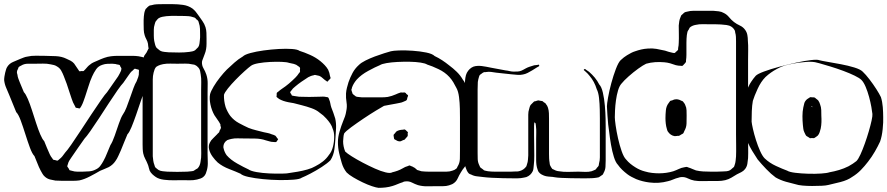

<svg xmlns="http://www.w3.org/2000/svg" viewBox="-61 -827 4275 925"><path d="M658 -432Q649 -423 638.5 -397.5Q628 -372 617 -339Q606 -306 594.5 -273Q583 -240 572.5 -214.5Q562 -189 553 -180Q545 -161 537 -141.5Q529 -122 521 -102Q515 -89 509 -75.5Q503 -62 495 -51Q483 -33 463 -22Q453 -17 442.5 -13Q432 -9 421 -4Q399 9 372 23Q345 37 322 42Q308 44 293.5 44Q279 44 265 44Q251 44 236 44Q221 44 206 43Q193 41 179.5 37.5Q166 34 155 24Q148 18 143.5 10Q139 2 135 -5Q126 -22 119.5 -39.5Q113 -57 105 -75Q94 -86 83 -116Q72 -146 61 -181Q50 -216 39 -246Q28 -276 17 -287L-16 -368Q-23 -385 -31 -403.5Q-39 -422 -41 -441Q-41 -450 -39.5 -459Q-38 -468 -36 -477Q-34 -484 -32 -491.5Q-30 -499 -26 -505Q-16 -521 2 -528.5Q20 -536 36 -543Q44 -546 52.5 -549.5Q61 -553 69 -554Q90 -559 112.5 -558.5Q135 -558 156 -558Q179 -558 208 -556.5Q237 -555 259 -544Q269 -540 279 -534.5Q289 -529 296 -521Q301 -514 305.5 -507Q310 -500 315 -493Q316 -492 318 -488.5Q320 -485 321 -484Q323 -483 324.5 -483.5Q326 -484 327 -484Q330 -485 335 -484.5Q340 -484 342 -485Q344 -487 346.5 -489.5Q349 -492 350 -493Q355 -499 361 -505.5Q367 -512 373 -516Q381 -523 390.5 -527Q400 -531 409 -535Q424 -542 440.5 -548Q457 -554 474 -556Q491 -558 508.5 -558Q526 -558 543 -558Q559 -558 575 -558Q591 -558 606 -556Q623 -553 640 -548Q657 -543 669 -529Q671 -528 673 -525.5Q675 -523 676 -521Q678 -515 678 -510Q683 -491 674.5 -471Q666 -451 658 -432ZM253 -92Q262 -101 282.5 -130.5Q303 -160 328.5 -199Q354 -238 379.5 -276.5Q405 -315 425.5 -344.5Q446 -374 455 -383Q468 -402 481.5 -421Q495 -440 508 -459Q512 -466 515.5 -472.5Q519 -479 522 -486Q522 -488 523 -491Q524 -494 524 -495Q524 -498 522 -501.5Q520 -505 518 -508Q518 -511 516 -513Q514 -515 509 -515.5Q504 -516 501 -517Q496 -519 490.5 -519Q485 -519 480 -520Q469 -520 456.5 -519.5Q444 -519 433 -515Q413 -509 402 -493Q391 -477 383 -459Q373 -437 365 -410.5Q357 -384 349 -361Q345 -350 341 -338.5Q337 -327 331 -316Q330 -315 327.5 -310.5Q325 -306 323 -305Q322 -304 319 -305Q316 -306 315 -306Q313 -307 309.5 -307Q306 -307 304 -308Q303 -310 301.5 -313Q300 -316 299 -318Q290 -333 284.5 -350.5Q279 -368 273 -385Q267 -404 260.5 -423Q254 -442 246 -461Q241 -474 234 -486.5Q227 -499 215 -506Q208 -511 199.5 -513.5Q191 -516 183 -517Q165 -521 146 -520.5Q127 -520 109 -520Q93 -520 74 -520Q55 -520 41 -511Q39 -510 35 -508Q31 -506 29 -504L26 -496Q25 -493 23 -489.5Q21 -486 21 -483Q20 -479 21 -474.5Q22 -470 23 -467Q24 -457 27.5 -448Q31 -439 34 -431Q39 -419 44 -407Q49 -395 54 -383Q63 -374 73 -350.5Q83 -327 93 -296Q103 -265 113 -234Q123 -203 133 -179.5Q143 -156 152 -147Q158 -131 165 -115Q172 -99 179 -83Q183 -74 191 -64L195 -58Q199 -56 204 -56Q206 -55 210 -54Q214 -53 216 -53Q220 -55 225 -60Q233 -66 239.5 -74Q246 -82 253 -92ZM471 -128Q481 -143 491.5 -173Q502 -203 512 -232.5Q522 -262 532 -277Q540 -288 548.5 -309.5Q557 -331 565.5 -356Q574 -381 582 -402.5Q590 -424 597 -435Q601 -445 605 -456Q609 -467 608 -478Q608 -480 608.5 -485Q609 -490 607 -491Q606 -492 603 -492.5Q600 -493 599 -493Q597 -494 593.5 -495Q590 -496 588 -496Q586 -495 583 -492Q580 -489 578 -487Q571 -482 566 -475Q561 -468 556 -461L533 -428Q524 -419 505 -392Q486 -365 463 -329.5Q440 -294 416.5 -258Q393 -222 374 -195Q355 -168 346 -159Q330 -137 314 -113.5Q298 -90 282 -67Q277 -60 272.5 -52.5Q268 -45 266 -36Q265 -34 264 -30.5Q263 -27 263 -25Q264 -23 266.5 -20Q269 -17 270 -15L274 -7Q276 -6 280 -5.5Q284 -5 286 -4Q298 0 311 0Q324 0 337 0Q352 0 369 -1.5Q386 -3 399 -10Q413 -16 421.5 -27Q430 -38 437 -51Q447 -69 454.5 -88.5Q462 -108 471 -128Z M939 -376V-88Q939 -69 940 -48Q941 -27 936 -8Q934 0 930.5 9Q927 18 920 24Q914 30 905 33Q896 36 888 38Q871 42 852.5 41.5Q834 41 817 41Q802 41 778 41.5Q754 42 729.5 39Q705 36 690 26Q681 20 673 12.5Q665 5 660 -5Q657 -13 655.5 -20.5Q654 -28 651 -35Q646 -48 639 -61Q632 -74 629 -88Q627 -98 626.5 -109Q626 -120 626 -130Q626 -139 626 -165.5Q626 -192 626 -227Q626 -262 626 -297Q626 -332 626 -358.5Q626 -385 626 -394V-482Q626 -496 626 -509.5Q626 -523 627 -536Q629 -541 630.5 -546.5Q632 -552 633 -556Q635 -561 639 -565.5Q643 -570 645 -574L651 -586Q652 -588 653 -590Q654 -592 655 -593Q655 -597 653 -605Q653 -613 652 -616Q650 -627 644.5 -637Q639 -647 636 -657Q632 -670 631.5 -684Q631 -698 631 -711Q631 -721 631 -730Q631 -739 632 -748Q633 -756 634 -763Q635 -770 638 -777Q639 -779 639.5 -781Q640 -783 641 -784Q643 -786 645.5 -788Q648 -790 649 -792Q651 -794 653.5 -796Q656 -798 658 -799Q660 -801 663 -801Q666 -801 669 -802Q682 -806 695.5 -806.5Q709 -807 722 -807H772Q795 -807 820.5 -803.5Q846 -800 866 -786Q875 -779 882 -770.5Q889 -762 895 -753Q904 -740 914 -726Q924 -712 929 -696Q933 -683 933.5 -669Q934 -655 934 -641Q934 -629 934 -616Q934 -603 932 -591Q930 -578 925 -566Q920 -554 916 -542Q915 -539 913.5 -535.5Q912 -532 912 -529Q911 -512 919.5 -497.5Q928 -483 933 -468Q940 -447 939.5 -423.5Q939 -400 939 -376ZM828 -750Q806 -750 783.5 -750.5Q761 -751 740 -749Q731 -748 721 -746Q711 -744 703 -739Q701 -738 699 -735.5Q697 -733 695 -731L688 -722Q687 -720 686 -716Q685 -712 684 -709Q680 -697 680 -683.5Q680 -670 680 -656Q680 -649 680.5 -642.5Q681 -636 682 -630Q684 -622 686 -613Q688 -604 693 -597L700 -591Q702 -590 704.5 -587.5Q707 -585 710 -583Q719 -578 730.5 -577Q742 -576 752 -575Q775 -574 802 -574Q829 -574 851 -577Q858 -578 865.5 -579.5Q873 -581 879 -585Q881 -587 883.5 -589.5Q886 -592 888 -594L894 -600Q899 -608 900 -617.5Q901 -627 902 -635Q903 -641 903 -647Q903 -653 903 -659Q903 -673 902.5 -688Q902 -703 897 -717Q896 -719 895.5 -722Q895 -725 893 -727Q892 -729 889.5 -731Q887 -733 885 -734Q882 -739 877 -742L867 -745Q858 -748 848.5 -749Q839 -750 828 -750ZM793 -520Q777 -520 759.5 -520.5Q742 -521 725 -518Q710 -515 700 -510Q699 -509 697 -508Q695 -507 693 -506Q687 -501 684 -493Q681 -485 679 -477Q675 -461 675 -444Q675 -427 675 -410V-74Q676 -63 677.5 -52.5Q679 -42 683 -32Q685 -24 687 -21L695 -14Q697 -13 699 -11Q701 -9 703 -8Q712 -3 723.5 -2Q735 -1 745 0Q793 2 841 0Q848 -1 856.5 -1.5Q865 -2 872 -4Q875 -6 878 -8Q881 -10 884 -12Q886 -13 888 -14Q890 -15 891 -16Q897 -22 900.5 -30.5Q904 -39 905 -47Q909 -67 908.5 -87.5Q908 -108 908 -127V-394Q908 -412 908.5 -431Q909 -450 906 -468Q905 -476 903 -485Q901 -494 896 -500Q888 -510 878 -514Q875 -516 871.5 -516Q868 -516 865 -517Q849 -521 831 -520.5Q813 -520 793 -520Z M1555 -160Q1554 -138 1550 -108Q1546 -78 1531 -55Q1516 -40 1489 -22.5Q1462 -5 1435 9Q1408 23 1393 29Q1384 36 1354.5 38.5Q1325 41 1285.5 40.5Q1246 40 1206 36Q1166 32 1136.5 25.5Q1107 19 1098 10Q1076 0 1043.5 -12.5Q1011 -25 988 -44Q975 -56 963 -72.5Q951 -89 946.5 -107Q942 -125 950 -140Q955 -151 965.5 -160.5Q976 -170 984 -179Q986 -182 989 -184.5Q992 -187 994 -189Q996 -192 998 -200Q1000 -202 1001.5 -205Q1003 -208 1003 -210Q1004 -212 1003 -215.5Q1002 -219 1001 -221Q1001 -223 1001 -226Q1001 -229 999 -231Q998 -234 994 -240Q989 -248 983 -256Q977 -264 972 -272Q959 -295 953 -323Q947 -351 951 -373Q955 -388 968.5 -410.5Q982 -433 999.5 -455Q1017 -477 1032 -492Q1050 -509 1068.5 -525.5Q1087 -542 1109 -555Q1118 -564 1145.5 -571.5Q1173 -579 1209.5 -584Q1246 -589 1282 -591Q1318 -593 1345.5 -591Q1373 -589 1382 -582Q1405 -575 1433 -562.5Q1461 -550 1483 -532Q1494 -523 1503.5 -513Q1513 -503 1520 -491Q1527 -476 1529 -460Q1530 -458 1531 -454.5Q1532 -451 1531 -449Q1530 -447 1527.5 -445Q1525 -443 1523 -441Q1522 -440 1520 -437Q1518 -434 1516 -434Q1515 -433 1514 -434.5Q1513 -436 1511 -437Q1508 -439 1505 -441Q1502 -443 1500 -445Q1495 -449 1490 -453.5Q1485 -458 1480 -460Q1477 -462 1473 -462.5Q1469 -463 1466 -464Q1460 -466 1457 -466Q1453 -466 1449 -464Q1442 -463 1436 -460.5Q1430 -458 1424 -455Q1408 -445 1391.5 -433.5Q1375 -422 1361 -410Q1349 -401 1342 -390Q1341 -389 1339 -386.5Q1337 -384 1337 -383Q1337 -379 1341 -375Q1342 -374 1343 -371.5Q1344 -369 1345 -367Q1346 -366 1349 -366Q1352 -366 1353 -365Q1360 -364 1366.5 -363Q1373 -362 1380 -361Q1429 -359 1477 -361Q1485 -361 1493 -361.5Q1501 -362 1509 -360Q1511 -359 1515 -359Q1519 -359 1520 -357Q1522 -356 1523 -352.5Q1524 -349 1525 -347Q1529 -338 1530.5 -328.5Q1532 -319 1535 -310Q1540 -297 1545 -283.5Q1550 -270 1554 -256Q1559 -234 1558 -209.5Q1557 -185 1555 -160ZM1511 -256Q1504 -264 1496 -271Q1488 -278 1479 -284Q1464 -297 1440.5 -305.5Q1417 -314 1393 -320Q1369 -326 1354 -330Q1341 -332 1328.5 -334.5Q1316 -337 1304 -341Q1299 -343 1294 -345Q1289 -347 1284 -350Q1282 -352 1277.5 -355Q1273 -358 1271 -361L1272 -369Q1272 -371 1272 -375Q1272 -379 1273 -380Q1274 -382 1276 -383Q1278 -384 1279 -385Q1284 -389 1288 -392.5Q1292 -396 1297 -399Q1314 -410 1330.5 -424Q1347 -438 1362 -453Q1372 -463 1379 -474Q1384 -479 1384 -481Q1385 -483 1384.5 -485.5Q1384 -488 1384 -489Q1384 -491 1384.5 -495Q1385 -499 1384 -501Q1383 -503 1380.5 -505Q1378 -507 1376 -508Q1367 -516 1355 -519Q1343 -522 1332 -524Q1321 -528 1295.5 -529Q1270 -530 1240 -528.5Q1210 -527 1184.5 -522.5Q1159 -518 1148 -510Q1137 -502 1116.5 -483.5Q1096 -465 1074.5 -443Q1053 -421 1037 -401Q1021 -381 1018 -370Q1017 -341 1026 -311Q1030 -300 1036 -288.5Q1042 -277 1049 -268Q1066 -247 1090 -234Q1114 -221 1136 -211Q1154 -204 1172.5 -199.5Q1191 -195 1210 -190Q1220 -188 1229.5 -186Q1239 -184 1248 -180Q1253 -179 1257.5 -177Q1262 -175 1266 -173Q1268 -171 1270.5 -167.5Q1273 -164 1274 -162Q1275 -161 1277 -159Q1279 -157 1279 -156Q1279 -155 1276 -151.5Q1273 -148 1270 -143Q1268 -142 1263 -142.5Q1258 -143 1256 -143Q1246 -143 1237 -146Q1228 -149 1219 -151Q1197 -159 1167 -159.5Q1137 -160 1114 -160Q1099 -160 1084 -160.5Q1069 -161 1055 -158Q1051 -157 1044.5 -155.5Q1038 -154 1034 -152Q1015 -140 1015 -118Q1015 -115 1017 -109Q1019 -101 1022.5 -93.5Q1026 -86 1031 -79Q1050 -57 1082 -39Q1114 -21 1136 -11Q1147 -3 1175 2Q1203 7 1236 8.5Q1269 10 1297 9.5Q1325 9 1336 6Q1351 4 1374 0Q1397 -4 1420 -10.5Q1443 -17 1458 -26Q1478 -36 1495 -49.5Q1512 -63 1524 -81Q1537 -96 1543 -120Q1549 -144 1549 -167.5Q1549 -191 1542 -206Q1538 -220 1530 -232Q1522 -244 1511 -256Z M1830 69Q1814 74 1797 76Q1780 78 1763 78Q1752 77 1731 70Q1710 63 1686 51.5Q1662 40 1641 27.5Q1620 15 1609 4Q1593 -16 1585.5 -41.5Q1578 -67 1573 -89Q1567 -115 1567 -143Q1567 -166 1575 -193.5Q1583 -221 1592 -243Q1597 -254 1601 -266Q1605 -278 1607 -291Q1612 -313 1608.5 -334Q1605 -355 1606 -377Q1607 -391 1610.5 -404.5Q1614 -418 1618 -431Q1626 -454 1637.5 -475.5Q1649 -497 1668 -514Q1679 -525 1700 -535.5Q1721 -546 1745 -555Q1769 -564 1790 -570.5Q1811 -577 1822 -580Q1833 -583 1862.5 -584Q1892 -585 1927.5 -582.5Q1963 -580 1992.5 -574Q2022 -568 2033 -557Q2052 -548 2069.5 -536.5Q2087 -525 2103 -512Q2122 -498 2139.5 -481Q2157 -464 2169 -443Q2182 -428 2188 -399.5Q2194 -371 2196.5 -342.5Q2199 -314 2199 -299V-108Q2199 -94 2198.5 -79Q2198 -64 2193 -50Q2188 -35 2177.5 -22.5Q2167 -10 2159 4Q2151 17 2144 32.5Q2137 48 2123 57Q2119 60 2113 62Q2107 64 2102 66Q2089 70 2073 70Q2057 70 2043 70Q2021 70 1998 70.5Q1975 71 1953 65Q1938 60 1923.5 52.5Q1909 45 1892 47Q1888 47 1885 48Q1882 49 1879 51Q1866 55 1854.5 60Q1843 65 1830 69ZM2138 -403Q2131 -417 2123 -430.5Q2115 -444 2104 -456Q2083 -479 2051.5 -494Q2020 -509 1997 -516Q1988 -522 1965 -525.5Q1942 -529 1912.5 -529.5Q1883 -530 1853.5 -528.5Q1824 -527 1801 -523Q1778 -519 1769 -513Q1747 -504 1713 -485.5Q1679 -467 1658 -444Q1651 -436 1645 -426.5Q1639 -417 1635 -406Q1635 -404 1634 -401Q1633 -398 1632 -396Q1632 -392 1633.5 -388Q1635 -384 1636 -381Q1636 -380 1636.5 -378Q1637 -376 1641 -372Q1644 -370 1647.5 -367Q1651 -364 1654 -362Q1660 -360 1668.5 -359.5Q1677 -359 1683 -358H1746Q1761 -358 1776.5 -358Q1792 -358 1807 -360Q1817 -362 1826.5 -365Q1836 -368 1845 -372Q1850 -374 1856.5 -377Q1863 -380 1868 -381Q1870 -382 1873 -381.5Q1876 -381 1879 -381Q1881 -381 1884.5 -381.5Q1888 -382 1890 -381Q1895 -379 1897 -374Q1899 -373 1902 -370.5Q1905 -368 1905 -366Q1905 -365 1904 -362.5Q1903 -360 1902 -358Q1901 -356 1900.5 -351.5Q1900 -347 1898 -345Q1896 -342 1891 -340.5Q1886 -339 1883 -337Q1875 -333 1865.5 -331.5Q1856 -330 1848 -328Q1833 -325 1818 -322.5Q1803 -320 1789 -317Q1778 -311 1750 -294Q1722 -277 1690 -255.5Q1658 -234 1631.5 -214.5Q1605 -195 1597 -184Q1594 -175 1593.5 -165.5Q1593 -156 1592 -146Q1592 -122 1602 -97Q1611 -88 1634 -73.5Q1657 -59 1686.5 -43.5Q1716 -28 1745 -15Q1774 -2 1797 3.5Q1820 9 1829 3Q1842 0 1854.5 -4.5Q1867 -9 1879 -16Q1885 -20 1891 -22.5Q1897 -25 1904 -27Q1906 -28 1908.5 -29Q1911 -30 1912 -30Q1914 -30 1916 -28.5Q1918 -27 1919 -27Q1923 -26 1926 -24.5Q1929 -23 1932 -21Q1937 -19 1941 -15Q1945 -11 1949 -8Q1954 -7 1959.5 -5Q1965 -3 1969 -2Q1978 -1 1987 -0.5Q1996 0 2004 0H2060Q2074 0 2090 0Q2106 0 2119 -5Q2128 -7 2138 -15Q2141 -18 2143 -24Q2154 -41 2154.5 -61.5Q2155 -82 2155 -101V-261Q2155 -276 2154.5 -303.5Q2154 -331 2150.5 -359Q2147 -387 2138 -403ZM1854 -148 1843 -154Q1842 -155 1840.5 -155.5Q1839 -156 1838 -157Q1837 -159 1837 -162.5Q1837 -166 1836 -168L1835 -177Q1836 -179 1838 -181Q1840 -183 1841 -184Q1845 -190 1848 -193Q1855 -198 1863.5 -200Q1872 -202 1879 -202Q1881 -202 1884.5 -203Q1888 -204 1889 -203Q1892 -202 1895 -199Q1898 -196 1900 -194Q1901 -193 1902 -192.5Q1903 -192 1904 -190Q1905 -188 1903 -184Q1903 -182 1903.5 -177.5Q1904 -173 1902 -170Q1901 -169 1899 -166.5Q1897 -164 1895 -162L1888 -154Q1885 -153 1881.5 -152Q1878 -151 1875 -149Q1873 -148 1871 -147Q1869 -146 1867 -146Q1863 -145 1854 -148Z M2857 -214V-54Q2857 -38 2856 -23Q2855 -8 2847 6Q2846 8 2845 10.5Q2844 13 2842 15Q2841 16 2838 17.5Q2835 19 2833 21L2824 27Q2822 28 2819 28Q2816 28 2814 29Q2802 31 2790 31.5Q2778 32 2766 32Q2755 32 2734 32Q2713 32 2689 31.5Q2665 31 2644 30Q2623 29 2612 27Q2602 25 2591.5 24.5Q2581 24 2570 22Q2560 20 2549 14Q2538 8 2532 -2Q2531 -4 2530.5 -6Q2530 -8 2529 -10Q2525 -21 2523.5 -32.5Q2522 -44 2522 -56V-157Q2522 -172 2522.5 -188Q2523 -204 2521 -219Q2520 -222 2520 -228Q2520 -234 2517 -235Q2514 -238 2513 -237Q2513 -237 2513 -235Q2513 -231 2512.5 -228Q2512 -225 2512 -221V-173Q2512 -158 2512.5 -131Q2513 -104 2513 -77Q2513 -50 2511 -35Q2510 -28 2509.5 -19.5Q2509 -11 2506 -3Q2496 18 2475 26Q2472 27 2468.5 27.5Q2465 28 2461 29Q2448 32 2433.5 32Q2419 32 2405 32Q2390 32 2363 31.5Q2336 31 2309 29.5Q2282 28 2267 26Q2252 24 2237 22.5Q2222 21 2209 14Q2202 12 2198 9Q2192 3 2188 -5.5Q2184 -14 2182 -21Q2176 -42 2177 -65Q2178 -88 2178 -109V-357Q2178 -374 2178 -391.5Q2178 -409 2179 -426Q2179 -438 2181 -452Q2183 -466 2188 -476Q2200 -498 2220 -506Q2229 -509 2239 -509.5Q2249 -510 2259 -509Q2270 -508 2281.5 -505.5Q2293 -503 2304 -501L2374 -488Q2384 -487 2394 -484.5Q2404 -482 2414 -482Q2424 -482 2433.5 -482.5Q2443 -483 2452 -487Q2457 -489 2462 -492Q2467 -495 2471 -497Q2480 -502 2489 -505Q2498 -508 2508 -511Q2513 -513 2517.5 -513Q2522 -513 2527 -514Q2528 -514 2531 -515Q2534 -516 2535 -515Q2536 -515 2536.5 -512Q2537 -509 2537 -509Q2536 -508 2532.5 -506Q2529 -504 2527 -503L2503 -488Q2493 -482 2481.5 -476Q2470 -470 2458 -468Q2445 -465 2431 -466.5Q2417 -468 2403 -469Q2384 -471 2365.5 -473Q2347 -475 2329 -477Q2317 -479 2305 -480.5Q2293 -482 2281 -480Q2278 -479 2274.5 -479.5Q2271 -480 2268 -478Q2266 -477 2263.5 -475.5Q2261 -474 2259 -472Q2257 -471 2254.5 -469Q2252 -467 2250 -465Q2249 -464 2248.5 -462Q2248 -460 2247 -458Q2245 -451 2243.5 -445.5Q2242 -440 2241 -432Q2240 -414 2240 -395Q2240 -376 2240 -358V-91Q2240 -76 2240.5 -60.5Q2241 -45 2248 -31Q2249 -29 2250 -26.5Q2251 -24 2252 -22Q2254 -19 2257.5 -17Q2261 -15 2263 -13Q2265 -12 2267 -10Q2269 -8 2270 -7Q2274 -5 2280 -4Q2286 -3 2290 -2Q2298 -1 2306.5 -0.5Q2315 0 2322 0H2378Q2389 0 2401 0Q2413 0 2424 -1Q2428 -1 2431.5 -1Q2435 -1 2439 -2Q2462 -7 2475 -26L2478 -36Q2482 -47 2482.5 -57.5Q2483 -68 2484 -78V-248Q2484 -261 2484 -275Q2484 -289 2488 -301Q2489 -306 2491 -312Q2493 -318 2496 -322Q2500 -327 2505 -331Q2507 -333 2508.5 -334.5Q2510 -336 2511 -337Q2513 -339 2516 -339Q2519 -339 2521 -340Q2523 -341 2526 -342Q2529 -343 2531 -343Q2535 -344 2539 -342Q2542 -341 2545.5 -341Q2549 -341 2552 -340Q2554 -339 2555.5 -337.5Q2557 -336 2558 -335Q2561 -333 2564.5 -331Q2568 -329 2569 -326Q2572 -323 2575 -317.5Q2578 -312 2579 -308Q2583 -295 2583.5 -281.5Q2584 -268 2584 -255V-85Q2584 -74 2584.5 -63.5Q2585 -53 2587 -42Q2587 -37 2589 -31Q2591 -27 2594 -21.5Q2597 -16 2600 -13L2607 -10Q2619 -3 2632 -2Q2655 2 2679 1Q2703 0 2725 0Q2740 0 2757 1Q2774 2 2789 -2Q2793 -4 2799 -6Q2805 -8 2808 -10Q2810 -12 2812 -14.5Q2814 -17 2815 -19Q2817 -21 2819 -23Q2821 -25 2822 -27Q2824 -30 2824 -33.5Q2824 -37 2825 -40Q2829 -54 2829 -69Q2829 -84 2829 -98V-256Q2829 -271 2828.5 -299Q2828 -327 2825 -354.5Q2822 -382 2814 -397Q2803 -434 2779 -462Q2775 -467 2770 -472.5Q2765 -478 2760 -482L2751 -490Q2751 -491 2753.5 -493Q2756 -495 2756 -495Q2758 -495 2759 -494Q2760 -493 2761 -492Q2765 -489 2769 -486.5Q2773 -484 2777 -481Q2792 -468 2804.5 -453Q2817 -438 2826 -420Q2837 -409 2843.5 -380.5Q2850 -352 2853 -318Q2856 -284 2856.5 -255Q2857 -226 2857 -214Z M3543 -159Q3543 -137 3543.5 -112.5Q3544 -88 3543 -65Q3542 -52 3539.5 -37.5Q3537 -23 3528 -12Q3521 -3 3510 2.5Q3499 8 3489 13Q3476 21 3462.5 29Q3449 37 3433 41Q3416 45 3397.5 45Q3379 45 3361 45Q3342 45 3322.5 45.5Q3303 46 3284 43Q3268 40 3253 32.5Q3238 25 3222 26Q3218 26 3214.5 27Q3211 28 3208 29Q3195 32 3182.5 37.5Q3170 43 3157 46Q3113 58 3067 52Q3051 50 3035 46Q3019 42 3004 36Q2993 31 2981.5 25Q2970 19 2961 12Q2948 2 2936.5 -9Q2925 -20 2916 -33Q2905 -44 2896.5 -71Q2888 -98 2882.5 -130.5Q2877 -163 2874 -190Q2871 -217 2869 -228Q2865 -272 2863 -315Q2863 -326 2868.5 -357.5Q2874 -389 2884 -426Q2894 -463 2906 -494.5Q2918 -526 2929 -537Q2945 -552 2960 -561Q2970 -567 2979.5 -572Q2989 -577 2999 -580Q3013 -585 3028 -588.5Q3043 -592 3059 -593Q3081 -595 3101.5 -591.5Q3122 -588 3143 -583Q3152 -580 3160 -577.5Q3168 -575 3178 -573Q3180 -573 3183.5 -572Q3187 -571 3189 -572Q3191 -572 3192.5 -574Q3194 -576 3195 -577Q3197 -579 3200 -581Q3203 -583 3204 -585Q3206 -587 3206 -590Q3206 -593 3206 -595Q3209 -609 3209 -621Q3210 -642 3209.5 -662.5Q3209 -683 3209 -704Q3210 -715 3211.5 -724.5Q3213 -734 3217 -743Q3218 -745 3219 -748Q3220 -751 3221 -753Q3223 -755 3225.5 -757Q3228 -759 3229 -760Q3231 -762 3233 -764Q3235 -766 3237 -767Q3240 -769 3243.5 -769.5Q3247 -770 3250 -771Q3264 -775 3280 -775Q3296 -775 3311 -775H3375Q3388 -774 3401.5 -772.5Q3415 -771 3427 -764Q3441 -757 3451.5 -744Q3462 -731 3475 -721Q3488 -711 3503.5 -704Q3519 -697 3529 -683Q3537 -672 3539.5 -658.5Q3542 -645 3542 -631Q3544 -609 3543.5 -586.5Q3543 -564 3543 -540ZM3485 -73Q3486 -96 3485.5 -127Q3485 -158 3485 -180V-628Q3485 -639 3484.5 -649.5Q3484 -660 3481 -670Q3481 -674 3479 -680Q3467 -703 3439 -706.5Q3411 -710 3388 -710H3362Q3344 -710 3325.5 -710.5Q3307 -711 3290 -707Q3283 -706 3275 -702.5Q3267 -699 3262 -694Q3261 -693 3260 -690.5Q3259 -688 3258 -686Q3256 -683 3254 -680Q3252 -677 3251 -674Q3250 -670 3249.5 -666Q3249 -662 3248 -658Q3247 -649 3246.5 -640Q3246 -631 3246 -621V-563Q3246 -556 3245.5 -549.5Q3245 -543 3244 -536Q3244 -534 3244 -531Q3244 -528 3242 -526Q3241 -524 3239 -522Q3237 -520 3235 -518Q3234 -517 3231.5 -514Q3229 -511 3227 -510Q3226 -509 3223.5 -509.5Q3221 -510 3219 -510Q3207 -510 3195 -513Q3182 -518 3167.5 -522Q3153 -526 3139 -527Q3117 -529 3095 -527.5Q3073 -526 3052 -520Q3037 -513 3013.5 -496Q2990 -479 2967.5 -459Q2945 -439 2933 -424Q2923 -413 2916.5 -391Q2910 -369 2906.5 -343.5Q2903 -318 2902 -295.5Q2901 -273 2901 -262Q2901 -251 2905 -222.5Q2909 -194 2916.5 -160.5Q2924 -127 2934 -98.5Q2944 -70 2955 -59Q2965 -47 2976 -38Q2987 -29 3000 -21Q3022 -7 3046 -1Q3063 4 3080 6Q3097 8 3114 8Q3131 8 3149 5.5Q3167 3 3183 -2Q3197 -7 3209.5 -13Q3222 -19 3235 -21Q3243 -23 3246 -23Q3248 -23 3251 -22Q3254 -21 3256 -20Q3266 -17 3274.5 -13Q3283 -9 3292 -6Q3309 -2 3327 -1Q3345 0 3363 0Q3378 0 3393 0Q3408 0 3422 -1Q3430 -1 3439.5 -2Q3449 -3 3456 -7Q3459 -9 3462 -11.5Q3465 -14 3467 -16L3474 -22Q3476 -24 3476.5 -26.5Q3477 -29 3478 -31Q3482 -42 3483 -52.5Q3484 -63 3485 -73ZM3247 -270Q3247 -252 3246.5 -232.5Q3246 -213 3236 -196Q3235 -194 3233.5 -190Q3232 -186 3230 -184Q3229 -183 3226 -181.5Q3223 -180 3221 -179Q3219 -178 3216.5 -176Q3214 -174 3211 -173Q3209 -172 3206 -172.5Q3203 -173 3201 -172Q3198 -172 3195 -171.5Q3192 -171 3190 -171Q3169 -174 3156 -194Q3154 -197 3152 -205Q3148 -218 3146.5 -231.5Q3145 -245 3145 -258Q3145 -275 3147 -295.5Q3149 -316 3160 -330Q3162 -332 3164 -335.5Q3166 -339 3168 -341L3179 -344Q3187 -348 3190 -348Q3205 -351 3221 -342Q3223 -341 3226 -340Q3229 -339 3230 -337Q3233 -334 3236.5 -328.5Q3240 -323 3241 -319Q3246 -309 3246.5 -296Q3247 -283 3247 -270Z M4194 -262Q4195 -240 4191.5 -205Q4188 -170 4179 -145Q4169 -123 4154 -97Q4139 -71 4121 -48Q4105 -27 4086.5 -8Q4068 11 4045 25Q4023 41 3988 50Q3953 59 3930 64Q3919 67 3897.5 68Q3876 69 3851.5 69Q3827 69 3805.5 67Q3784 65 3773 61Q3751 56 3725 48.5Q3699 41 3676 28Q3654 12 3630.5 -12.5Q3607 -37 3589 -59Q3576 -79 3563 -100Q3550 -121 3541 -143Q3533 -158 3528.5 -182Q3524 -206 3522 -229.5Q3520 -253 3520 -268Q3520 -283 3521 -305Q3522 -327 3525.5 -349Q3529 -371 3535 -386Q3540 -398 3545.5 -410.5Q3551 -423 3558 -433Q3563 -441 3568.5 -448Q3574 -455 3580 -462Q3589 -471 3620 -482.5Q3651 -494 3692 -505Q3733 -516 3774 -525Q3815 -534 3846 -537.5Q3877 -541 3886 -537Q3897 -534 3926.5 -529Q3956 -524 3990.5 -517.5Q4025 -511 4054.5 -502Q4084 -493 4095 -482Q4110 -468 4128 -444.5Q4146 -421 4161 -397.5Q4176 -374 4183 -359Q4190 -337 4192 -311Q4194 -285 4194 -262ZM4065 -51Q4074 -60 4084.5 -83Q4095 -106 4105.5 -135.5Q4116 -165 4124.5 -194Q4133 -223 4138 -246Q4143 -269 4142 -278Q4141 -289 4137 -311.5Q4133 -334 4126 -360Q4119 -386 4109.5 -408.5Q4100 -431 4089 -442Q4080 -451 4056.5 -462.5Q4033 -474 4002 -485.5Q3971 -497 3940 -506.5Q3909 -516 3885.5 -522.5Q3862 -529 3853 -529Q3837 -530 3820.5 -528.5Q3804 -527 3787 -525Q3765 -522 3736 -515.5Q3707 -509 3682 -495Q3667 -487 3653.5 -477.5Q3640 -468 3627 -456Q3605 -434 3589 -399Q3573 -364 3566 -341Q3562 -319 3561 -291.5Q3560 -264 3560 -241Q3561 -230 3566.5 -205.5Q3572 -181 3581 -152.5Q3590 -124 3601 -99.5Q3612 -75 3623 -64Q3646 -42 3677.5 -27.5Q3709 -13 3731 -5Q3742 2 3770.5 5.5Q3799 9 3833 10Q3867 11 3895.5 9Q3924 7 3935 3Q3958 -1 3981.5 -8Q4005 -15 4027 -26Q4049 -38 4065 -51ZM3890 -324Q3895 -311 3895.5 -297Q3896 -283 3896 -269Q3897 -254 3896.5 -238.5Q3896 -223 3893 -208Q3891 -200 3888 -190.5Q3885 -181 3879 -174Q3876 -171 3870.5 -167.5Q3865 -164 3862 -162Q3860 -161 3856.5 -161.5Q3853 -162 3850 -162Q3849 -162 3846 -161.5Q3843 -161 3841 -161Q3840 -162 3838 -163.5Q3836 -165 3834 -166L3824 -172Q3821 -175 3818.5 -180.5Q3816 -186 3814 -190Q3810 -198 3809 -207.5Q3808 -217 3807 -225Q3805 -246 3805 -267.5Q3805 -289 3809 -309Q3811 -320 3814 -330Q3817 -340 3827 -349Q3831 -351 3835.5 -354.5Q3840 -358 3844 -359L3852 -358Q3855 -358 3858.5 -358Q3862 -358 3864 -357Q3866 -356 3867.5 -354.5Q3869 -353 3870 -352Q3873 -350 3876 -347.5Q3879 -345 3881 -343Q3884 -339 3886.5 -333.5Q3889 -328 3890 -324ZM3853 -311Q3855 -311 3855 -310Q3855 -311 3852 -313.5Q3849 -316 3849 -316Q3846 -316 3849 -313Q3851 -313 3853 -311Z"/></svg>

Font: Rubik Vinyl
Style: Regular
Weight: 400
Designer: Hubert and Fischer, NaN
Foundry: Hubert and Fischer, NaN
Version: Version 2.200